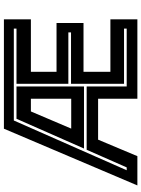

<svg xmlns="http://www.w3.org/2000/svg" viewBox="113 -854 740 1007"><g transform="rotate(-90 483.5 -350.0)"><path d="M15 0 312.5 -700H886V-558.5H611V-424H867V-282.5H611V-141.5H886V0H469.5V-206H255L168.5 0ZM94.5 -56H109.5L202 -266H534V-56H837.5V-70H548V-348H817.5V-362H548V-634H837.5V-648H355.5ZM208.5 -280 364.5 -634H534V-280ZM313 -347H469.5V-558.5H403Z"/></g></svg>

Font: Tourney Thin
Style: Regular
Weight: 100
Designer: Tyler Finck
Foundry: Etcetera Type Co
Version: Version 1.015